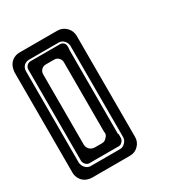

<svg xmlns="http://www.w3.org/2000/svg" viewBox="-136 -929 663 718"><g transform="rotate(-30 195.0 -569.5)"><path d="M221.7 -391.6Q221.7 -391.6 221.7 -389.6Q221.7 -387.7 221.7 -375Q221.7 -365.2 214.8 -358.4Q208 -350.6 200.2 -350.6Q200.2 -350.6 197.3 -350.6Q195.3 -350.6 193.4 -350.6Q187.5 -350.6 180.7 -350.6Q180.7 -350.6 151.4 -350.6Q121.1 -350.6 90.8 -350.6Q90.8 -350.6 88.9 -350.6Q85.9 -350.6 72.3 -350.6Q63.5 -350.6 56.6 -358.4Q49.8 -366.2 49.8 -375Q49.8 -375 49.8 -380.9Q49.8 -386.7 49.8 -391.6Q49.8 -391.6 47.9 -391.6Q46.9 -391.6 44.9 -391.6Q44.9 -391.6 46.9 -391.6Q47.9 -391.6 49.8 -391.6Q49.8 -391.6 49.8 -450.2Q49.8 -507.8 49.8 -582Q49.8 -622.1 49.8 -661.1Q49.8 -700.2 49.8 -733.4Q49.8 -738.3 49.8 -743.2Q49.8 -747.1 49.8 -752Q49.8 -752 49.8 -753.9Q49.8 -756.8 49.8 -769.5Q50.8 -778.3 56.6 -784.2Q63.5 -791 72.3 -791Q72.3 -791 78.1 -791Q83 -791 88.9 -791Q88.9 -791 120.1 -791Q151.4 -791 181.6 -791Q181.6 -791 181.6 -793Q181.6 -793.9 181.6 -795.9Q181.6 -795.9 181.6 -793.9Q181.6 -793 181.6 -791Q181.6 -791 184.6 -791Q186.5 -791 199.2 -791Q208 -791 214.8 -785.2Q220.7 -779.3 220.7 -769.5Q220.7 -769.5 220.7 -763.7Q220.7 -757.8 219.7 -752Q219.7 -752 219.7 -694.3Q219.7 -635.7 219.7 -562.5Q219.7 -522.5 219.7 -482.4Q219.7 -443.4 219.7 -411.1Q219.7 -406.2 219.7 -401.4Q219.7 -396.5 219.7 -391.6Q219.7 -391.6 221.7 -391.6Q223.6 -391.6 224.6 -391.6Q224.6 -391.6 223.6 -391.6Q222.7 -391.6 221.7 -391.6ZM178.7 -421.9Q178.7 -421.9 178.7 -434.6Q178.7 -448.2 178.7 -526.4Q178.7 -559.6 178.7 -608.4Q178.7 -657.2 178.7 -724.6Q178.7 -736.3 170.9 -744.1Q163.1 -752 152.3 -752Q152.3 -752 147.5 -752Q142.6 -752 116.2 -752Q104.5 -752 96.7 -744.1Q88.9 -736.3 88.9 -724.6Q88.9 -724.6 88.9 -715.8Q88.9 -713.9 88.9 -711.9Q88.9 -699.2 88.9 -621.1Q88.9 -587.9 88.9 -539.1Q88.9 -490.2 88.9 -421.9Q88.9 -409.2 97.7 -400.4Q107.4 -391.6 119.1 -391.6Q119.1 -391.6 121.1 -391.6Q122.1 -391.6 123 -391.6Q127 -391.6 150.4 -391.6Q163.1 -391.6 170.9 -401.4Q179.7 -409.2 179.7 -419.9Q179.7 -419.9 179.7 -420.9Q179.7 -421.9 179.7 -421.9Q179.7 -421.9 179.7 -421.9Q179.7 -421.9 178.7 -421.9ZM269.5 -786.1Q269.5 -786.1 269.5 -774.4Q269.5 -761.7 269.5 -750Q269.5 -750 269.5 -744.1Q269.5 -738.3 269.5 -703.1Q269.5 -688.5 269.5 -666Q269.5 -644.5 269.5 -613.3Q269.5 -569.3 269.5 -504.9Q269.5 -441.4 269.5 -350.6Q269.5 -329.1 254.9 -314.5Q240.2 -298.8 217.8 -298.8Q217.8 -298.8 211.9 -298.8Q210 -298.8 205.1 -298.8Q192.4 -298.8 179.7 -298.8Q179.7 -298.8 150.4 -298.8Q120.1 -298.8 89.8 -298.8Q89.8 -298.8 85.9 -298.8Q81.1 -298.8 53.7 -298.8Q48.8 -298.8 43.9 -299.8Q38.1 -300.8 33.2 -302.7Q17.6 -308.6 8.8 -322.3Q0 -335.9 0 -351.6Q0 -351.6 0 -352.5Q0 -352.5 0 -352.5Q0 -352.5 0 -358.4Q0 -361.3 0 -365.2Q0 -377.9 0 -389.6Q0 -389.6 0 -395.5Q0 -401.4 0 -436.5Q0 -451.2 0 -472.7Q0 -495.1 0 -525.4Q0 -569.3 0 -632.8Q0 -664.1 0 -702.1Q0 -741.2 0 -786.1Q0 -789.1 1 -792Q1 -794.9 2 -797.9Q5.9 -816.4 19.5 -828.1Q34.2 -839.8 52.7 -839.8Q52.7 -839.8 79.1 -839.8Q106.4 -839.8 139.6 -839.8Q158.2 -839.8 175.8 -839.8Q193.4 -839.8 208 -839.8Q210.9 -839.8 212.9 -839.8Q214.8 -839.8 216.8 -839.8Q238.3 -839.8 253.9 -824.2Q269.5 -808.6 269.5 -786.1ZM230.5 -389.6Q230.5 -389.6 230.5 -448.2Q230.5 -505.9 230.5 -579.1Q230.5 -619.1 230.5 -658.2Q230.5 -697.3 230.5 -730.5Q230.5 -735.4 230.5 -740.2Q230.5 -744.1 230.5 -749Q230.5 -749 230.5 -751Q230.5 -753.9 230.5 -767.6Q229.5 -780.3 219.7 -790Q210.9 -798.8 198.2 -798.8Q198.2 -798.8 192.4 -798.8Q186.5 -798.8 180.7 -798.8Q180.7 -798.8 150.4 -798.8Q119.1 -798.8 87.9 -798.8Q87.9 -798.8 87.9 -796.9Q87.9 -795.9 87.9 -793.9Q87.9 -793.9 87.9 -795.9Q87.9 -796.9 87.9 -798.8Q87.9 -798.8 85.9 -798.8Q84 -798.8 71.3 -798.8Q57.6 -798.8 47.9 -790Q39.1 -780.3 39.1 -767.6Q39.1 -767.6 39.1 -765.6Q39.1 -763.7 39.1 -761.7Q39.1 -754.9 39.1 -749Q39.1 -749 39.1 -691.4Q39.1 -676.8 39.1 -661.1Q39.1 -614.3 39.1 -559.6Q39.1 -520.5 39.1 -480.5Q39.1 -441.4 39.1 -409.2Q39.1 -404.3 39.1 -399.4Q39.1 -394.5 39.1 -389.6Q39.1 -389.6 39.1 -387.7Q39.1 -385.7 39.1 -373Q40 -359.4 48.8 -349.6Q58.6 -338.9 71.3 -338.9Q71.3 -338.9 86.9 -338.9Q94.7 -338.9 107.4 -338.9Q142.6 -338.9 178.7 -338.9Q178.7 -338.9 178.7 -340.8Q178.7 -342.8 178.7 -343.8Q178.7 -343.8 178.7 -342.8Q178.7 -340.8 178.7 -338.9Q178.7 -338.9 181.6 -338.9Q183.6 -338.9 198.2 -338.9Q210.9 -338.9 220.7 -349.6Q230.5 -359.4 230.5 -373Q230.5 -373 230.5 -378.9Q230.5 -384.8 230.5 -389.6Z"/></g></svg>

Font: Reach
Style: Inline
Weight: 400
Designer: Billy Harris
Version: Version 1.0